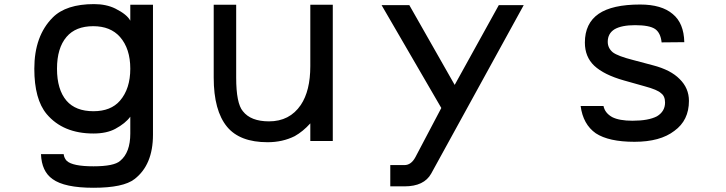

<svg xmlns="http://www.w3.org/2000/svg" viewBox="-20 -680 3501 926"><path d="M430.7 -143.6Q344.7 -143.6 300.8 -194.3Q254.9 -248 254.9 -348.6Q254.9 -448.2 300.8 -502Q344.7 -553.7 429.7 -553.7Q512.7 -553.7 558.6 -502Q608.4 -445.3 608.4 -348.6Q608.4 -252 558.6 -194.3Q514.6 -143.6 430.7 -143.6ZM608.4 -117.2V-36.1Q608.4 55.7 559.6 95.7Q530.3 122.1 430.7 122.1Q330.1 122.1 301.8 95.7Q289.1 82 287.1 63.5H177.7Q180.7 146.5 233.4 183.6Q291 225.6 430.7 225.6Q575.2 225.6 628.9 183.6Q717.8 115.2 717.8 -30.3V-657.2H608.4V-580.1Q592.8 -610.4 536.1 -638.7Q492.2 -660.2 433.6 -660.2Q298.8 -660.2 234.4 -595.7Q145.5 -506.8 145.5 -348.6Q145.5 -201.2 205.1 -129.9Q284.2 -36.1 430.7 -36.1Q494.1 -36.1 536.1 -58.6Q585 -85 608.4 -117.2Z M1476.6 -85V0H1585V-657.2H1476.6V-361.3Q1476.6 -242.2 1430.7 -173.8Q1377 -94.7 1277.3 -94.7Q1189.5 -94.7 1151.4 -143.6Q1119.1 -181.6 1119.1 -305.7V-657.2H1010.7V-305.7Q1010.7 -146.5 1075.2 -68.4Q1136.7 5.9 1270.5 5.9Q1342.8 5.9 1401.4 -23.4Q1441.4 -45.9 1476.6 -85Z M2108.4 -159.2 1983.4 78.1Q1962.9 116.2 1930.7 116.2H1862.3V218.8H1930.7Q2025.4 218.8 2059.6 157.2L2505.9 -655.3H2385.7L2172.9 -270.5L1954.1 -655.3H1820.3Z M2890.6 -168.9H2780.3Q2792 -80.1 2853.5 -37.1Q2916 3.9 3040 3.9Q3164.1 3.9 3232.4 -48.8Q3302.7 -99.6 3302.7 -193.4Q3302.7 -254.9 3257.8 -298.8Q3214.8 -342.8 3128.9 -365.2L3033.2 -390.6Q2960 -409.2 2935.5 -427.7Q2911.1 -448.2 2911.1 -478.5Q2911.1 -518.6 2944.3 -539.1Q2978.5 -558.6 3043 -558.6Q3112.3 -558.6 3139.6 -540Q3166 -521.5 3170.9 -475.6L3280.3 -476.6Q3278.3 -568.4 3224.6 -612.3Q3170.9 -658.2 3067.4 -658.2Q2932.6 -658.2 2867.2 -613.3Q2800.8 -567.4 2800.8 -474.6Q2800.8 -406.2 2845.7 -363.3Q2892.6 -319.3 2989.3 -292L3089.8 -263.7Q3151.4 -247.1 3168 -230.5Q3187.5 -216.8 3187.5 -185.5Q3187.5 -142.6 3148.4 -119.1Q3107.4 -97.7 3030.3 -97.7Q2966.8 -97.7 2932.6 -115.2Q2897.5 -134.8 2890.6 -168.9Z"/></svg>

Font: OCR-B
Style: Regular
Weight: 400
Version: 1.1